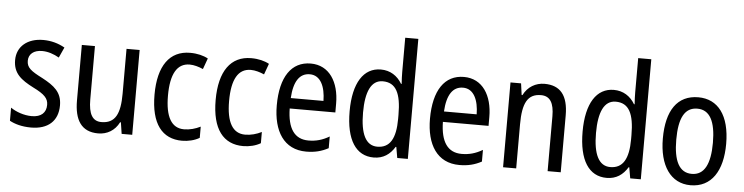

<svg xmlns="http://www.w3.org/2000/svg" viewBox="-46 -981 4691 1211"><g transform="rotate(5 2299.0 -375.0)"><path d="M345 -145C345 -228 296 -266 219 -307C144 -345 118 -365 118 -408C118 -450 150 -477 203 -477C241 -477 278 -464 311 -445L341 -511C300 -534 255 -547 204 -547C105 -547 38 -492 38 -405C38 -321 89 -283 167 -243C240 -207 264 -182 264 -141C264 -92 233 -62 173 -62C123 -62 72 -81 39 -104V-21C72 -3 117 10 175 10C281 10 345 -45 345 -145Z M815 -537H732V-253C732 -126 702 -63 614 -63C558 -63 532 -106 532 -199V-537H449V-186C449 -62 493 10 600 10C656 10 705 -18 732 -72H737L748 0H815Z M1131 10C1170 10 1211 0 1241 -18V-89C1209 -73 1174 -63 1137 -63C1058 -63 1018 -131 1018 -266C1018 -403 1058 -473 1138 -473C1165 -473 1196 -464 1223 -452L1248 -521C1219 -537 1180 -547 1134 -547C1005 -547 933 -448 933 -265C933 -80 1005 10 1131 10Z M1518 10C1557 10 1598 0 1628 -18V-89C1596 -73 1561 -63 1524 -63C1445 -63 1405 -131 1405 -266C1405 -403 1445 -473 1525 -473C1552 -473 1583 -464 1610 -452L1635 -521C1606 -537 1567 -547 1521 -547C1392 -547 1320 -448 1320 -265C1320 -80 1392 10 1518 10Z M1898 -546C1776 -546 1707 -445 1707 -265C1707 -102 1775 10 1917 10C1971 10 2014 -1 2057 -24V-98C2013 -72 1972 -61 1925 -61C1837 -61 1792 -125 1790 -252H2079V-308C2079 -444 2016 -546 1898 -546ZM1898 -478C1967 -478 1997 -407 1998 -318H1791C1797 -425 1834 -478 1898 -478Z M2344 10C2405 10 2447 -20 2477 -69H2481L2493 0H2560V-760H2477V-543C2477 -523 2478 -494 2480 -468H2476C2447 -517 2401 -547 2342 -547C2233 -547 2168 -448 2168 -268C2168 -86 2232 10 2344 10ZM2361 -60C2288 -60 2253 -132 2253 -267C2253 -399 2287 -474 2360 -474C2444 -474 2477 -408 2477 -272V-246C2477 -122 2441 -60 2361 -60Z M2868 -546C2746 -546 2677 -445 2677 -265C2677 -102 2745 10 2887 10C2941 10 2984 -1 3027 -24V-98C2983 -72 2942 -61 2895 -61C2807 -61 2762 -125 2760 -252H3049V-308C3049 -444 2986 -546 2868 -546ZM2868 -478C2937 -478 2967 -407 2968 -318H2761C2767 -425 2804 -478 2868 -478Z M3378 -547C3322 -547 3272 -518 3245 -464H3240L3230 -537H3163V0H3246V-279C3246 -413 3277 -474 3362 -474C3420 -474 3445 -431 3445 -347V0H3528V-360C3528 -488 3477 -547 3378 -547Z M3819 10C3880 10 3922 -20 3952 -69H3956L3968 0H4035V-760H3952V-543C3952 -523 3953 -494 3955 -468H3951C3922 -517 3876 -547 3817 -547C3708 -547 3643 -448 3643 -268C3643 -86 3707 10 3819 10ZM3836 -60C3763 -60 3728 -132 3728 -267C3728 -399 3762 -474 3835 -474C3919 -474 3952 -408 3952 -272V-246C3952 -122 3916 -60 3836 -60Z M4552 -269C4552 -450 4476 -547 4352 -547C4219 -547 4151 -446 4151 -269C4151 -98 4224 10 4350 10C4483 10 4552 -99 4552 -269ZM4236 -269C4236 -404 4271 -475 4352 -475C4431 -475 4468 -404 4468 -269C4468 -134 4431 -62 4352 -62C4272 -62 4236 -135 4236 -269Z"/></g></svg>

Font: Noto Sans Malayalam Condensed
Style: Regular
Weight: 400
Width: 3
Designer: Jelle Bosma - Monotype Design Team
Foundry: Monotype Imaging Inc.
Version: Version 2.104